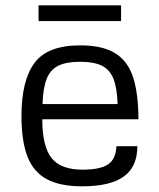

<svg xmlns="http://www.w3.org/2000/svg" viewBox="-20 -671 581 703"><path d="M280.3 11.2Q200.7 11.2 151.9 -14.6Q103 -40.5 80.8 -97.2Q58.6 -153.8 58.6 -246.6Q58.6 -376 106.2 -440.4Q153.8 -504.9 273.4 -504.9Q356 -504.9 402.3 -475.8Q448.7 -446.8 467.8 -386.7Q486.8 -326.7 486.8 -234.4H134.8Q134.8 -135.3 168.7 -92.5Q202.6 -49.8 282.2 -49.8Q347.2 -49.8 375.7 -69.1Q404.3 -88.4 406.2 -135.7H482.9Q482.9 -60.5 433.3 -24.7Q383.8 11.2 280.3 11.2ZM135.7 -290H410.6Q408.7 -349.1 395.3 -382.8Q381.8 -416.5 352.5 -430.7Q323.2 -444.8 273.4 -444.8Q223.6 -444.8 194.1 -430.7Q164.6 -416.5 151.1 -382.8Q137.7 -349.1 135.7 -290ZM121.1 -651.4H423.3V-593.8H121.1Z"/></svg>

Font: Metrophobic
Style: Regular
Weight: 400
Designer: Vernon Adams
Foundry: Vernon Adams
Version: Version 3.200; ttfautohint (v1.8.4.7-5d5b);gftools[0.9.23]